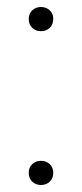

<svg xmlns="http://www.w3.org/2000/svg" viewBox="-20 -518 234 548"><path d="M97 -429Q82 -429 72 -438.5Q62 -448 62 -464Q62 -479 72 -488.5Q82 -498 97 -498Q112 -498 122 -488.5Q132 -479 132 -464Q132 -448 122 -438.5Q112 -429 97 -429ZM97 10Q82 10 72 0.5Q62 -9 62 -25Q62 -40 72 -49.5Q82 -59 97 -59Q112 -59 122 -49.5Q132 -40 132 -25Q132 -9 122 0.5Q112 10 97 10Z"/></svg>

Font: LINE Seed Sans Thin
Style: Regular
Weight: 250
Designer: LINE VX Design & Dalton Maag Ltd & Sandoll Inc
Foundry: Dalton Maag Ltd
Version: Version 1.003